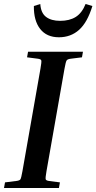

<svg xmlns="http://www.w3.org/2000/svg" viewBox="-22 -938 481 958"><path d="M113 -652 118 -680H392L387 -652L331 -645Q315 -643 310.5 -636.5Q306 -630 300 -596L210 -84Q204 -50 206 -43.5Q208 -37 223 -35L277 -28L272 0H-2L3 -28L59 -35Q76 -37 80 -43.5Q84 -50 90 -84L180 -596Q186 -630 184 -636.5Q182 -643 167 -645ZM278 -834Q325 -834 356 -853.5Q387 -873 405 -918L439 -908Q414 -826 372.5 -789Q331 -752 272 -752Q211 -752 178.5 -793.5Q146 -835 147 -908L179 -918Q182 -873 208 -853.5Q234 -834 278 -834Z"/></svg>

Font: Inria Serif
Style: Bold Italic
Weight: 700
Italic angle: -10°
Designer: Black Foundry Team
Foundry: Black Foundry
Version: Version 1.000; ttfautohint (v1.8.3)